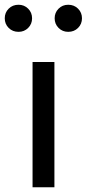

<svg xmlns="http://www.w3.org/2000/svg" viewBox="-42 -788 365 808"><path d="M36 -768Q60 -768 76.5 -751.5Q93 -735 93 -711Q93 -687 76.5 -670.5Q60 -654 36 -654Q11 -654 -5.5 -670.5Q-22 -687 -22 -711Q-22 -735 -5.5 -751.5Q11 -768 36 -768ZM245 -768Q270 -768 286.5 -751.5Q303 -735 303 -711Q303 -687 286.5 -670.5Q270 -654 245 -654Q221 -654 204.5 -670.5Q188 -687 188 -711Q188 -735 204.5 -751.5Q221 -768 245 -768ZM187 -527V0H95V-527Z"/></svg>

Font: Fira Sans
Style: Regular
Weight: 400
Designer: Carrois Corporate & Edenspiekermann AG
Foundry: Carrois Corporate GbR & Edenspiekermann AG
Version: Version 4.106;PS 004.106;hotconv 1.0.70;makeotf.lib2.5.58329